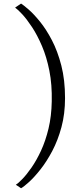

<svg xmlns="http://www.w3.org/2000/svg" viewBox="-20 -846 442 1048"><path d="M335 -310.5Q335 -224.5 315.5 -152.2Q296 -80 265.5 -22.2Q235 35.5 201.5 78Q168 120.5 139.2 146.8Q110.5 173 95 181.5L66.5 162.5Q79.5 154.5 102.2 131Q125 107.5 152 68.8Q179 30 203.8 -23.2Q228.5 -76.5 244.8 -144Q261 -211.5 262.5 -292.5Q264.5 -384 249.5 -459.8Q234.5 -535.5 209 -595Q183.5 -654.5 155 -697.8Q126.5 -741 101.8 -767.8Q77 -794.5 62.5 -804.5L95 -826.5Q108 -818.5 136 -794.2Q164 -770 198 -728.2Q232 -686.5 263.2 -626.8Q294.5 -567 314.8 -488.2Q335 -409.5 335 -310.5Z"/></svg>

Font: Merriweather 72pt Light
Style: Regular
Weight: 300
Version: Version 2.100